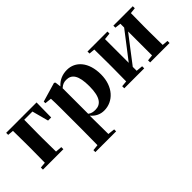

<svg xmlns="http://www.w3.org/2000/svg" viewBox="-34 -1160 2015 2015"><g transform="rotate(-45 974.0 -152.0)"><path d="M34 -516 99 -510C100 -451 101 -363 101 -299V-238C101 -182 100 -95 99 -37L34 -31V0H337V-31L265 -37L263 -238V-299L265 -509H387L436 -326H482L485 -546H34Z M928 17C1061 17 1172 -94 1172 -276C1172 -461 1075 -563 952 -563C886 -563 827 -540 781 -488L773 -552L760 -562L545 -499V-475L619 -467C621 -419 622 -385 622 -320V7L620 223L553 230V259H861V230L784 221L782 6V-53C823 -5 872 17 928 17ZM784 -458C817 -488 843 -494 873 -494C952 -494 998 -438 998 -275C998 -108 945 -54 867 -54C834 -54 809 -59 784 -79Z M1625 -516 1691 -508V-452L1558 -279L1463 -156V-508L1537 -516V-546H1241V-516L1306 -510C1307 -451 1308 -364 1308 -308V-238C1308 -182 1307 -95 1306 -37L1241 -31V0H1537V-31L1463 -38V-96L1590 -262L1691 -393V-38L1625 -31V0H1913V-31L1848 -37L1846 -238V-308L1848 -509L1913 -516V-546H1625Z"/></g></svg>

Font: Noto Serif CJK HK Black
Style: Regular
Weight: 900
Designer: Ryoko NISHIZUKA 西塚涼子 (kana & ideographs); Frank Grießhammer (Latin, Greek & Cyrillic); Wenlong ZHANG 张文龙 (bopomofo); San
Foundry: Adobe
Version: Version 2.001;hotconv 1.1.0;makeotfexe 2.6.0